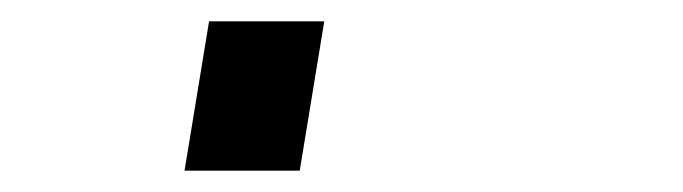

<svg xmlns="http://www.w3.org/2000/svg" viewBox="-20 60 640 180"><path d="M153 220 176 80H284L261 220Z"/></svg>

Font: Iosevka HT Extrabold Extended
Style: Italic
Weight: 800
Width: 7
Italic angle: -9°
Monospace: yes
Designer: Belleve Invis
Foundry: Belleve Invis
Version: Version 32.3.0; ttfautohint (v1.8.4)